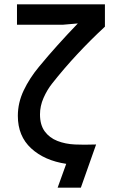

<svg xmlns="http://www.w3.org/2000/svg" viewBox="-20 -753 537 893"><path d="M468 -629Q402 -568 340 -501.5Q278 -435 222 -364Q199 -335 182.5 -297.5Q166 -260 166 -221Q166 -172 188 -142Q210 -112 247 -97.5Q284 -83 329 -81Q367 -79 427 -81L356 120H248L288 9Q187 -6 125 -63Q63 -120 63 -214Q63 -275 90 -332Q117 -389 161 -442Q203 -493 248 -543Q293 -593 342 -644L273 -638H59V-733H468Z"/></svg>

Font: Kreadon Light
Style: Bold
Weight: 600
Designer: Reiya WATANABE
Foundry: StudioGnu
Version: Version 1.003; ttfautohint (v1.8.4.7-5d5b);gftools[0.9.32]